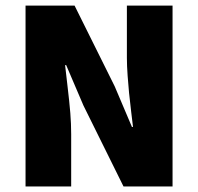

<svg xmlns="http://www.w3.org/2000/svg" viewBox="-20 -670 712 690"><path d="M71.8 0V-649.9H248L392.1 -359.9L454.1 -213.9H458Q456.5 -225.1 451.4 -268.6Q446.3 -312 443.8 -336.2Q441.4 -360.4 438.7 -397.2Q436 -434.1 436 -461.9V-649.9H600.1V0H423.8L279.8 -291L217.8 -436H213.9Q214.8 -425.3 222.2 -364.3Q229.5 -303.2 232.7 -263.7Q235.8 -224.1 235.8 -188V0Z"/></svg>

Font: Source Sans Pro Black
Style: Regular
Weight: 900
Designer: Paul D. Hunt
Foundry: Adobe Systems Incorporated
Version: Version 2.020;PS 2.0;hotconv 1.0.86;makeotf.lib2.5.63406